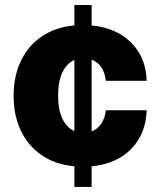

<svg xmlns="http://www.w3.org/2000/svg" viewBox="-20 -652 637 763"><path d="M275.6 90.9V8.9Q199.6 1.8 145.6 -35.3Q91.6 -72.4 62.9 -132.8Q34.1 -193.2 34.1 -271Q34.1 -349.1 62.9 -409.6Q91.6 -470.2 145.8 -507.1Q199.9 -544 275.6 -551.1V-632.1H344.1V-550.8Q442.8 -541.5 501.4 -482.6Q560 -423.7 562.9 -331H400.6Q392.8 -396.7 344.1 -414.8V-130Q367.2 -138.5 382.1 -159.8Q397 -181.1 400.6 -213.8H562.9Q559.7 -120.4 501.8 -60.5Q443.9 -0.7 344.1 8.9V90.9ZM275.6 -131.4V-413.4Q245.7 -400.6 228.3 -364.9Q210.9 -329.2 210.9 -272.7Q210.9 -215.6 228.2 -179.9Q245.4 -144.2 275.6 -131.4Z"/></svg>

Font: Inter UI Extra Bold
Style: Regular
Weight: 800
Designer: Rasmus Andersson
Foundry: rsms
Version: 3.2;8d6f07862